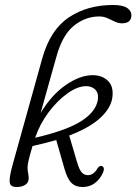

<svg xmlns="http://www.w3.org/2000/svg" viewBox="-20 -742 547 770"><path d="M392.5 -48.5Q381 -23 360.2 -7.5Q339.5 8 311 8Q283.5 8 266.8 -8.2Q250 -24.5 238.5 -65.5L205.5 -180.5Q161.5 -167.5 110.5 -156.5Q97 -111 93.8 -95Q90.5 -79 90.5 -70.5Q90.5 -57.5 92.8 -47.8Q95 -38 95 -26Q95 -10 81.5 -1Q68 8 46 8Q21.5 8 19 -10.2Q16.5 -28.5 29 -75.5L149.5 -508Q181.5 -622.5 256 -672.2Q330.5 -722 433 -722Q473 -722 490 -710Q507 -698 507 -681.5Q507 -648.5 469 -648.5Q454.5 -648.5 440.2 -655.5Q426 -662.5 410.8 -669.2Q395.5 -676 378 -676Q323.5 -676 277.5 -639.8Q231.5 -603.5 207.5 -519Q202 -500 191.5 -462.5Q181 -425 168.2 -379.2Q155.5 -333.5 143 -289Q187.5 -362.5 244.5 -401.5Q301.5 -440.5 351.5 -440.5Q389 -440.5 412.2 -418.5Q435.5 -396.5 431 -355Q427 -311.5 384.2 -271Q341.5 -230.5 257.5 -198.5L290 -88.5Q299 -59 309 -49.2Q319 -39.5 332.5 -39.5Q355.5 -39.5 372 -68Q380 -79 388 -76Q394 -75 396 -68Q398 -61 392.5 -48.5ZM326 -396.5Q291 -396.5 250.5 -367.5Q210 -338.5 174.8 -291.5Q139.5 -244.5 121 -189.5Q251 -220 308.2 -257.8Q365.5 -295.5 372.5 -342.5Q376 -368.5 362 -382.5Q348 -396.5 326 -396.5Z"/></svg>

Font: Fraunces 144pt SuperSoft Light
Style: Italic
Weight: 300
Italic angle: -16°
Version: Version 1.000;[b76b70a41]